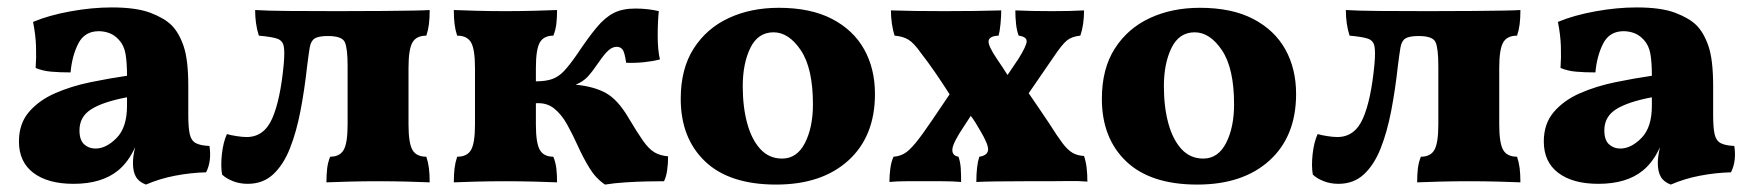

<svg xmlns="http://www.w3.org/2000/svg" viewBox="-20 -488 4712 517"><path d="M373 9Q354 2 346 -12Q338 -26 338 -49Q338 -68 344 -92Q326 -52 298 -29Q254 7 178 7Q109 7 70 -22.5Q31 -52 31 -107Q31 -155 58 -186.5Q85 -218 128.5 -237Q172 -256 223 -266.5Q274 -277 322 -284Q322 -320 318 -343Q314 -366 300 -381Q288 -394 274 -399Q260 -404 246 -404Q208 -404 191 -371Q174 -338 170 -293Q141 -293 118 -295Q95 -297 76 -305Q78 -332 77 -363Q76 -394 69 -429Q112 -447 170 -457.5Q228 -468 281 -468Q347 -468 385 -453.5Q423 -439 442 -420Q462 -400 474.5 -363.5Q487 -327 487 -256V-179Q487 -144 491 -126.5Q495 -109 507.5 -102.5Q520 -96 544 -95Q547 -76 545 -58Q543 -40 535 -24Q494 -23 452 -15Q410 -7 373 9ZM237 -88Q266 -88 294 -116.5Q322 -145 322 -203V-226Q258 -214 226 -194Q194 -174 194 -137Q194 -111 206.5 -99.5Q219 -88 237 -88Z M647 7Q625 7 606.5 -0.5Q588 -8 578 -18Q574 -41 577.5 -73Q581 -105 591 -127Q601 -124 617 -121.5Q633 -119 644 -119Q691 -119 713 -169Q735 -219 744 -315Q747 -348 744 -363.5Q741 -379 726 -384Q711 -389 677 -392Q667 -423 667 -461Q699 -459 753.5 -458.5Q808 -458 889 -458Q964 -458 1013 -458.5Q1062 -459 1091.5 -459.5Q1121 -460 1137 -461Q1137 -439 1135 -423Q1133 -407 1128 -392Q1101 -392 1090.5 -373.5Q1080 -355 1080 -305V-153Q1080 -103 1090.5 -84.5Q1101 -66 1128 -66Q1133 -51 1135 -35Q1137 -19 1137 3Q1115 2 1076.5 1Q1038 0 998 0Q959 0 920.5 1Q882 2 859 3Q859 -19 861 -35Q863 -51 869 -66Q895 -66 905.5 -84.5Q916 -103 916 -153V-310Q916 -358 908.5 -374.5Q901 -391 863 -391Q838 -391 827.5 -384.5Q817 -378 814 -360Q811 -342 807 -310Q800 -246 789 -189Q778 -132 760.5 -88Q743 -44 715.5 -18.5Q688 7 647 7Z M1202 3Q1202 -19 1204 -35Q1206 -51 1211 -66Q1238 -66 1248.5 -84.5Q1259 -103 1259 -153V-305Q1259 -355 1248.5 -373.5Q1238 -392 1211 -392Q1206 -407 1204 -423Q1202 -439 1202 -461Q1224 -460 1262.5 -459Q1301 -458 1341 -458Q1380 -458 1418.5 -459Q1457 -460 1480 -461Q1480 -439 1478 -423Q1476 -407 1470 -392Q1444 -392 1433.5 -373.5Q1423 -355 1423 -305V-269Q1449 -269 1466.5 -275Q1484 -281 1499 -297Q1514 -313 1534 -342Q1564 -387 1586.5 -414Q1609 -441 1632.5 -453Q1656 -465 1691 -465Q1709 -465 1725.5 -463Q1742 -461 1754 -458Q1751 -431 1751 -392Q1751 -353 1757 -328Q1738 -323 1714 -320.5Q1690 -318 1666 -319Q1662 -348 1656 -355Q1650 -362 1641 -362Q1629 -362 1618 -352Q1607 -342 1592 -320Q1575 -295 1562.5 -281.5Q1550 -268 1530 -260Q1580 -255 1611.5 -237.5Q1643 -220 1671 -173Q1696 -131 1711.5 -109Q1727 -87 1742 -78Q1757 -69 1779 -67Q1779 -48 1776.5 -30Q1774 -12 1768 0Q1751 0 1723.5 0.5Q1696 1 1665 3Q1634 5 1609 9Q1584 -8 1567 -36Q1550 -64 1536 -95Q1522 -126 1507 -153Q1492 -180 1472 -196Q1452 -212 1423 -210V-153Q1423 -103 1433.5 -84.5Q1444 -66 1470 -66Q1476 -51 1478 -35Q1480 -19 1480 3Q1457 2 1418.5 1Q1380 0 1341 0Q1301 0 1262.5 1Q1224 2 1202 3Z M2070 9Q1944 9 1878.5 -53.5Q1813 -116 1813 -222Q1813 -303 1848 -357.5Q1883 -412 1942.5 -439.5Q2002 -467 2077 -467Q2163 -467 2220.5 -437Q2278 -407 2307 -355Q2336 -303 2336 -235Q2336 -121 2264.5 -56Q2193 9 2070 9ZM2086 -61Q2126 -61 2147.5 -103Q2169 -145 2169 -207Q2169 -304 2136.5 -352.5Q2104 -401 2063 -401Q2021 -401 2000.5 -359Q1980 -317 1980 -256Q1980 -200 1992 -156Q2004 -112 2027.5 -86.5Q2051 -61 2086 -61Z M2619 -137Q2612 -149 2606.5 -158Q2601 -167 2594 -176L2577 -150Q2546 -104 2544.5 -86.5Q2543 -69 2561 -66Q2566 -51 2567 -35Q2568 -19 2568 2Q2546 0 2517 0Q2488 0 2466 0Q2444 0 2419.5 0Q2395 0 2375 2Q2375 -17 2377.5 -35Q2380 -53 2386 -66Q2401 -67 2414 -74Q2427 -81 2444.5 -102Q2462 -123 2491 -166L2537 -234Q2518 -264 2498 -293Q2478 -322 2460 -345Q2441 -372 2426.5 -381Q2412 -390 2389 -392Q2384 -407 2381.5 -425Q2379 -443 2379 -460Q2407 -459 2444.5 -458.5Q2482 -458 2522 -458Q2562 -458 2603.5 -458.5Q2645 -459 2676 -460Q2676 -443 2674 -423Q2672 -403 2669 -392Q2644 -391 2642 -378Q2640 -365 2666 -327Q2673 -317 2679.5 -307Q2686 -297 2693 -286L2722 -329Q2744 -364 2744.5 -376.5Q2745 -389 2723 -392Q2718 -405 2716 -423Q2714 -441 2714 -460Q2738 -459 2760 -458.5Q2782 -458 2812 -458Q2842 -458 2860 -458.5Q2878 -459 2899 -460Q2899 -421 2889 -392Q2867 -390 2853.5 -379.5Q2840 -369 2816 -333L2750 -237Q2765 -215 2779 -194.5Q2793 -174 2805 -156Q2827 -121 2841 -102.5Q2855 -84 2868 -76.5Q2881 -69 2899 -68Q2904 -53 2906 -36Q2908 -19 2908 1Q2883 -1 2860.5 -0.5Q2838 0 2801 0Q2776 0 2738 0Q2700 0 2663.5 0.5Q2627 1 2609 2Q2609 -42 2617 -66Q2638 -69 2640.5 -83Q2643 -97 2619 -137Z M3204 9Q3078 9 3012.5 -53.5Q2947 -116 2947 -222Q2947 -303 2982 -357.5Q3017 -412 3076.5 -439.5Q3136 -467 3211 -467Q3297 -467 3354.5 -437Q3412 -407 3441 -355Q3470 -303 3470 -235Q3470 -121 3398.5 -56Q3327 9 3204 9ZM3220 -61Q3260 -61 3281.5 -103Q3303 -145 3303 -207Q3303 -304 3270.5 -352.5Q3238 -401 3197 -401Q3155 -401 3134.5 -359Q3114 -317 3114 -256Q3114 -200 3126 -156Q3138 -112 3161.5 -86.5Q3185 -61 3220 -61Z M3584 7Q3562 7 3543.5 -0.5Q3525 -8 3515 -18Q3511 -41 3514.5 -73Q3518 -105 3528 -127Q3538 -124 3554 -121.5Q3570 -119 3581 -119Q3628 -119 3650 -169Q3672 -219 3681 -315Q3684 -348 3681 -363.5Q3678 -379 3663 -384Q3648 -389 3614 -392Q3604 -423 3604 -461Q3636 -459 3690.5 -458.5Q3745 -458 3826 -458Q3901 -458 3950 -458.5Q3999 -459 4028.5 -459.5Q4058 -460 4074 -461Q4074 -439 4072 -423Q4070 -407 4065 -392Q4038 -392 4027.5 -373.5Q4017 -355 4017 -305V-153Q4017 -103 4027.5 -84.5Q4038 -66 4065 -66Q4070 -51 4072 -35Q4074 -19 4074 3Q4052 2 4013.5 1Q3975 0 3935 0Q3896 0 3857.5 1Q3819 2 3796 3Q3796 -19 3798 -35Q3800 -51 3806 -66Q3832 -66 3842.5 -84.5Q3853 -103 3853 -153V-310Q3853 -358 3845.5 -374.5Q3838 -391 3800 -391Q3775 -391 3764.5 -384.5Q3754 -378 3751 -360Q3748 -342 3744 -310Q3737 -246 3726 -189Q3715 -132 3697.5 -88Q3680 -44 3652.5 -18.5Q3625 7 3584 7Z M4479 9Q4460 2 4452 -12Q4444 -26 4444 -49Q4444 -68 4450 -92Q4432 -52 4404 -29Q4360 7 4284 7Q4215 7 4176 -22.5Q4137 -52 4137 -107Q4137 -155 4164 -186.5Q4191 -218 4234.5 -237Q4278 -256 4329 -266.5Q4380 -277 4428 -284Q4428 -320 4424 -343Q4420 -366 4406 -381Q4394 -394 4380 -399Q4366 -404 4352 -404Q4314 -404 4297 -371Q4280 -338 4276 -293Q4247 -293 4224 -295Q4201 -297 4182 -305Q4184 -332 4183 -363Q4182 -394 4175 -429Q4218 -447 4276 -457.5Q4334 -468 4387 -468Q4453 -468 4491 -453.5Q4529 -439 4548 -420Q4568 -400 4580.5 -363.5Q4593 -327 4593 -256V-179Q4593 -144 4597 -126.5Q4601 -109 4613.5 -102.5Q4626 -96 4650 -95Q4653 -76 4651 -58Q4649 -40 4641 -24Q4600 -23 4558 -15Q4516 -7 4479 9ZM4343 -88Q4372 -88 4400 -116.5Q4428 -145 4428 -203V-226Q4364 -214 4332 -194Q4300 -174 4300 -137Q4300 -111 4312.5 -99.5Q4325 -88 4343 -88Z"/></svg>

Font: Vollkorn ExtraBold
Style: Regular
Weight: 800
Designer: Friedrich Althausen
Foundry: Friedrich Althausen
Version: Version 5.000; ttfautohint (v1.8.3)